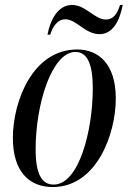

<svg xmlns="http://www.w3.org/2000/svg" viewBox="-20 -746 520 776"><path d="M382 -608C438 -608 464 -665 476 -726H465C455 -691 438 -667 408 -667C362 -667 327 -726 271 -726C214 -726 183 -665 172 -606H183C191 -632 209 -668 244 -668C289 -668 324 -608 382 -608ZM193 10C370 10 448 -203 448 -348C448 -488 378 -546 292 -546C111 -546 32 -335 32 -188C32 -54 97 10 193 10ZM197 0C151 0 124 -38 124 -143C124 -324 189 -536 285 -536C332 -536 355 -489 355 -389C355 -218 299 0 197 0Z"/></svg>

Font: Noto Serif Display ExtraCondensed Medium
Style: Italic
Weight: 500
Width: 2
Italic angle: -12°
Designer: Monotype Design Team
Foundry: Monotype Imaging Inc.
Version: Version 2.009